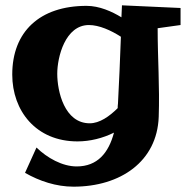

<svg xmlns="http://www.w3.org/2000/svg" viewBox="-20 -519 707 721"><path d="M658 -489 438 -499C438 -499 437 -481 436 -454C400 -476 353 -497 305 -497C129 -497 26 -400 26 -239C26 -103 115 12 271 12C318 12 366 0 408 -21C388 55 346 106 268 106C214 106 157 74 117 35L74 130C128 161 191 182 256 182C433 182 570 87 576 -80C580 -193 572 -299 572 -413L658 -425ZM423 -130C422 -124 422 -118 422 -113C391 -82 354 -56 317 -56C222 -56 195 -176 195 -242C195 -305 225 -425 314 -425C352 -425 397 -405 434 -381C431 -302 427 -199 423 -130Z"/></svg>

Font: Peralta
Style: Regular
Weight: 400
Designer: Astigmatic (AOETI)
Foundry: Astigmatic (AOETI)
Version: Version 1.000